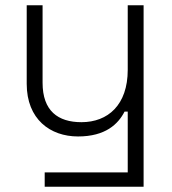

<svg xmlns="http://www.w3.org/2000/svg" viewBox="-20 -506 651 726"><path d="M149 200H523V-486H463V-242C463 -109 388 -44 288 -44C199 -44 141 -87 141 -193V-486H81V-189C81 -55 170 10 275 10C379 10 427 -37 451 -84H463V146H149Z"/></svg>

Font: Meta Space Icons Icons
Style: Regular
Weight: 400
Designer: Meta Pool / Florian Karsten
Foundry: Meta Pool / Florian Karsten
Version: Version 2.000;Glyphs 3.2 (3187)